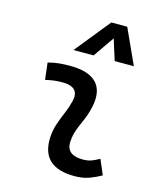

<svg xmlns="http://www.w3.org/2000/svg" viewBox="-119 -882 823 978"><g transform="rotate(15 293.0 -392.5)"><path d="M471.7 -109.9 505.4 -31.2Q475.6 -14.2 442.4 -2.2Q409.2 9.8 366.2 9.8Q196.3 9.8 196.3 -136.2Q196.3 -144.5 196.8 -153.3Q199.2 -189.9 211.2 -224.6Q223.1 -259.3 237.3 -292Q251 -324.7 258.3 -355Q262.2 -369.6 262.2 -381.8Q262.2 -436 184.6 -436Q138.2 -436 95.2 -424.8L85 -513.7Q113.8 -522 142.6 -524.7Q171.4 -527.3 200.2 -527.3Q301.3 -527.3 342.3 -481.4Q369.1 -451.2 369.1 -402.8Q369.1 -376.5 361.3 -345.2Q353 -310.5 339.8 -280.8Q326.2 -250.5 314.9 -221.2Q303.7 -191.9 301.3 -157.7Q300.8 -153.3 300.8 -149.4Q300.8 -83 385.3 -83Q409.7 -83 428 -89.1Q446.3 -95.2 471.7 -109.9ZM429.7 -794.9 514.2 -609.4H413.1L378.4 -719.7L301.8 -609.4H195.8L345.7 -794.9Z"/></g></svg>

Font: CaskaydiaCove NFP
Style: Italic
Weight: 400
Italic angle: -10°
Designer: Aaron Bell
Foundry: Saja Typeworks
Version: Version 2111.001; VTT 6.35;Nerd Fonts 3.1.1